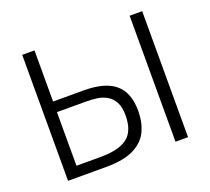

<svg xmlns="http://www.w3.org/2000/svg" viewBox="-121 -867 1118 1021"><g transform="rotate(-20 438.0 -356.5)"><path d="M314 0H98.5V-713H168V-423.5H341.5Q461.5 -423.5 519 -374.5Q576.5 -325.5 576.5 -222.5Q576.5 -158 552.8 -107.8Q529 -57.5 471.5 -28.8Q414 0 314 0ZM168 -60H304Q408 -60 456.5 -97.2Q505 -134.5 505 -222.5Q505 -271 489.2 -299.2Q473.5 -327.5 448.2 -341.5Q423 -355.5 393.8 -359.5Q364.5 -363.5 337 -363.5H168ZM706.5 0V-713H777.5V0Z"/></g></svg>

Font: Heraclito Light
Style: Regular
Weight: 300
Designer: Kostas Bartsokas (font) & Cristiano Sobral (main changes)
Foundry: Kostas Bartsokas (font) & Cristiano Sobral (main changes)
Version: Version 1.00;July 8, 2020;FontCreator 13.0.0.2655 64-bit